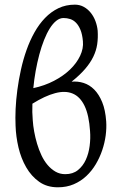

<svg xmlns="http://www.w3.org/2000/svg" viewBox="-20 -778 516 813"><path d="M331.1 -603Q328.6 -632.3 320.8 -651.4Q313 -670.4 302 -681.6Q291 -692.9 277.3 -697.3Q263.7 -701.7 249 -701.7Q232.9 -701.7 218.3 -689.9Q203.6 -678.2 190.7 -657.5Q177.7 -636.7 166.5 -608.4Q155.3 -580.1 146.5 -547.1Q137.7 -514.2 131.1 -477.8Q124.5 -441.4 121.1 -404.8Q168.9 -415 208.7 -435.8Q248.5 -456.5 276.6 -483.6Q304.7 -510.7 319.3 -541.7Q334 -572.8 331.1 -603ZM361.3 -223.1Q356.9 -290.5 338.1 -329.6Q319.3 -368.7 287.8 -381.8Q256.3 -395 213.4 -383.5Q170.4 -372.1 117.2 -338.9Q115.7 -302.2 118.7 -269Q120.1 -246.1 124.8 -220.5Q129.4 -194.8 137 -169.4Q144.5 -144 155.5 -120.6Q166.5 -97.2 181.4 -79.6Q196.3 -62 214.8 -51.3Q233.4 -40.5 256.3 -40.5Q288.6 -40.5 309.8 -57.6Q331.1 -74.7 343.3 -101.3Q355.5 -127.9 359.6 -160.2Q363.8 -192.4 361.3 -223.1ZM393.6 -647.9Q395.5 -617.7 391.6 -590.8Q387.7 -564 375.2 -538.1Q362.8 -512.2 340.6 -486.3Q318.4 -460.4 283.2 -432.1Q309.1 -434.6 334 -426.8Q358.9 -418.9 378.9 -398.9Q398.9 -378.9 412.6 -345.7Q426.3 -312.5 429.7 -263.7Q431.6 -235.8 427.5 -204.3Q423.3 -172.9 412.8 -141.8Q402.3 -110.8 385.5 -82.5Q368.7 -54.2 345.5 -32.5Q322.3 -10.7 292.2 2.2Q262.2 15.1 225.1 15.1Q178.7 15.1 145.8 -8.3Q112.8 -31.7 91.1 -69.3Q69.3 -106.9 58.3 -153.3Q47.4 -199.7 45.9 -246.1Q44.4 -277.8 46.1 -316.7Q47.9 -355.5 53.5 -397.5Q59.1 -439.5 68.6 -482.7Q78.1 -525.9 92.3 -565.9Q106.4 -606 126 -640.9Q145.5 -675.8 170.7 -701.9Q195.8 -728 227.3 -743.2Q258.8 -758.3 296.9 -758.3Q317.9 -758.3 335 -748.8Q352.1 -739.3 364.5 -723.6Q377 -708 384.3 -688.2Q391.6 -668.5 393.6 -647.9Z"/></svg>

Font: Noto Serif Devanagari
Style: Bold
Weight: 700
Designer: Monotype Design Team
Foundry: Monotype Imaging Inc.
Version: Version 1.01